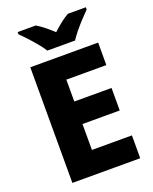

<svg xmlns="http://www.w3.org/2000/svg" viewBox="-168 -1023 887 1114"><g transform="rotate(-20 275.0 -465.5)"><path d="M500 0H81V-714H500V-575H253V-440H483V-301H253V-141H500ZM207 -771Q193 -794 170.5 -821Q148 -848 124.5 -873.5Q101 -899 82 -917V-931H194Q220 -915 243 -896.5Q266 -878 292 -854Q318 -878 342 -897Q366 -916 392 -931H503V-917Q486 -900 462 -874.5Q438 -849 415.5 -821.5Q393 -794 378 -771Z"/></g></svg>

Font: Noto Sans Khmer ExtraBold
Style: Regular
Weight: 800
Version: Version 2.003